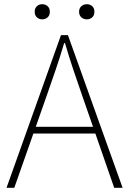

<svg xmlns="http://www.w3.org/2000/svg" viewBox="-20 -893 614 913"><path d="M11 0 270 -726H303L563 0H523L372 -435Q349 -501 329 -560.5Q309 -620 289 -688H285Q265 -620 244.5 -560.5Q224 -501 201 -435L48 0ZM123 -258V-290H447V-258ZM180 -801Q166 -801 155.5 -810.5Q145 -820 145 -837Q145 -854 155.5 -863.5Q166 -873 180 -873Q196 -873 206.5 -863.5Q217 -854 217 -837Q217 -820 206.5 -810.5Q196 -801 180 -801ZM393 -801Q378 -801 367 -810.5Q356 -820 356 -837Q356 -854 367 -863.5Q378 -873 393 -873Q408 -873 418.5 -863.5Q429 -854 429 -837Q429 -820 418.5 -810.5Q408 -801 393 -801Z"/></svg>

Font: Noto Sans JP Thin Thin
Style: Regular
Weight: 250
Version: Version 2.004-H2;hotconv 1.0.118;makeotfexe 2.5.65603